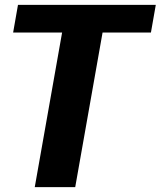

<svg xmlns="http://www.w3.org/2000/svg" viewBox="-20 -770 690 790"><path d="M123 0H289.5L402 -636H601L621 -750H54L34 -636H235.5Z"/></svg>

Font: B612
Style: Regular
Weight: 700
Italic angle: -10°
Designer: Nicolas Chauveau, Thomas Paillot, Jonathan Favre-Lamarine, Jean-Luc Vinot
Foundry: AIRBUS
Version: Version 1.008